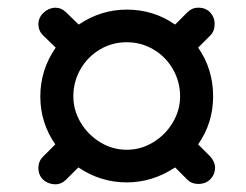

<svg xmlns="http://www.w3.org/2000/svg" viewBox="-20 -578 640 500"><path d="M528 -170Q540 -156 540 -142Q540 -124 528 -111.5Q516 -99 496 -99Q479 -99 468 -110L436 -142Q377 -103 310 -103Q242 -103 184 -142L152 -110Q140 -98 123 -98Q104 -99 92 -110.5Q80 -122 80 -141Q80 -158 92 -170L124 -202Q85 -258 85 -327Q85 -396 125 -454L92 -486Q80 -498 80 -515Q80 -532 93 -544.5Q106 -557 123 -558Q140 -558 152 -546L185 -514Q243 -553 310 -553Q380 -553 436 -514L468 -546Q480 -558 496 -558Q516 -558 527.5 -545.5Q539 -533 539 -516Q539 -497 528 -486L496 -454Q535 -398 535 -327Q535 -258 496 -202ZM310 -188Q347 -188 379 -207.5Q411 -227 430 -259Q449 -291 449 -327Q449 -365 430.5 -397.5Q412 -430 380 -449Q348 -468 310 -468Q272 -468 240 -449Q208 -430 189.5 -397.5Q171 -365 171 -327Q171 -291 190 -259Q209 -227 241 -207.5Q273 -188 310 -188Z"/></svg>

Font: Tsukimi Rounded SemiBold
Style: Regular
Weight: 600
Designer: Takashi Funayama
Foundry: Takashi Funayama
Version: Version 1.032; ttfautohint (v1.8.3)